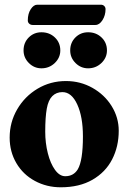

<svg xmlns="http://www.w3.org/2000/svg" viewBox="-20 -781 545 815"><path d="M21 -197Q21 -262 53 -317Q85 -372 139.5 -404.5Q194 -437 260 -437Q321 -437 372.5 -408Q424 -379 454 -330.5Q484 -282 484 -226Q484 -159 456 -104.5Q428 -50 372.5 -18Q317 14 238 14Q178 14 128 -13Q78 -40 49.5 -88.5Q21 -137 21 -197ZM310 -62Q332 -99 332 -202Q332 -285 308 -337.5Q284 -390 245 -390Q219 -390 202 -373Q185 -356 178.5 -319.5Q172 -283 172 -222Q172 -174 183 -130.5Q194 -87 213.5 -60Q233 -33 257 -33Q292 -33 310 -62ZM80 -567Q80 -600 102 -622Q124 -644 156 -644Q190 -644 213 -622Q236 -600 236 -567Q236 -536 212.5 -513.5Q189 -491 156 -491Q125 -491 102.5 -513.5Q80 -536 80 -567ZM278 -567Q278 -600 300 -622Q322 -644 354 -644Q388 -644 411 -622Q434 -600 434 -567Q434 -536 410.5 -513.5Q387 -491 354 -491Q323 -491 300.5 -513.5Q278 -536 278 -567ZM98 -694Q98 -723 110.5 -742Q123 -761 138 -761H408Q417 -761 422.5 -755.5Q428 -750 428 -742Q428 -716 415 -695.5Q402 -675 385 -675H119Q110 -675 104 -680.5Q98 -686 98 -694Z"/></svg>

Font: EB Garamond ExtraBold
Style: Regular
Weight: 800
Designer: Georg Duffner and Octavio Pardo
Foundry: Georg Duffner
Version: Version 1.000